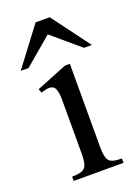

<svg xmlns="http://www.w3.org/2000/svg" viewBox="-133 -662 524 718"><g transform="rotate(-20 129.5 -303.0)"><path d="M231.4 0H33.2V-17.1Q72.8 -17.1 84.5 -30.5Q96.2 -43.9 96.2 -82.5V-304.7Q96.2 -324.7 90.6 -341.6Q85 -358.4 64.9 -358.4Q58.1 -358.4 49.8 -356.2Q41.5 -354 33.2 -351.6L27.3 -367.2L149.9 -416.5H169.4V-82.5Q169.4 -43.9 180.7 -30.5Q191.9 -17.1 231.4 -17.1ZM271 -454.6H239.7L129.4 -548.3L19 -454.6H-12.2L102.1 -606H158.2Z"/></g></svg>

Font: Scheherazade New
Style: Regular
Weight: 400
Designer: SIL International
Foundry: SIL International
Version: Version 4.000